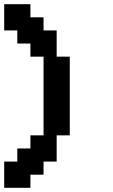

<svg xmlns="http://www.w3.org/2000/svg" viewBox="-20 -1020 540 915"><path d="M0 -250H62.5V-312.5H125V-375H187.5V-750H125V-812.5H62.5V-875H0V-1000H125V-937.5H187.5V-875H250V-750H312.5V-375H250V-250H187.5V-187.5H125V-125H0Z"/></svg>

Font: Amiga Topaz Unicode Rus
Style: Regular
Weight: 400
Designer: dMG of Trueschool and Divine Stylers
Foundry: dMG of Trueschool and Divine Stylers
Version: Version 1.1